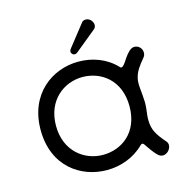

<svg xmlns="http://www.w3.org/2000/svg" viewBox="-113 -862 950 989"><g transform="rotate(-15 362.0 -367.5)"><path d="M534 -267C534 -127 438 -60 338 -60C240 -60 142 -131 142 -267C142 -404 240 -475 338 -475C436 -475 534 -408 534 -267ZM610 -196C614 -227 616 -244 616 -267C615 -317 604 -364 612 -395C620 -430 638 -454 668 -490C674 -497 677 -505 677 -515C677 -538 659 -556 636 -556C616 -556 598 -534 583 -513C561 -478 547 -461 537 -476C484 -532 411 -557 338 -557C199 -557 60 -459 60 -267C60 -72 199 21 338 21C411 21 484 -5 537 -58C544 -65 551 -68 562 -49C574 -32 589 -9 606 8C645 52 702 -14 668 -45C628 -92 609 -120 609 -175C609 -180 609 -187 610 -196ZM319 -632C313 -625 311 -617 314 -610C321 -598 332 -593 347 -605L458 -696C470 -705 472 -721 465 -734C456 -754 434 -761 418 -754C415 -753 411 -750 408 -745Z"/></g></svg>

Font: Fabada
Style: Regular
Weight: 400
Designer: deFharo
Foundry: deFharo.com
Version: Version 4.000 2011 initial release